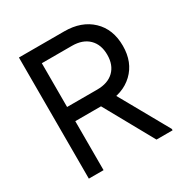

<svg xmlns="http://www.w3.org/2000/svg" viewBox="-162 -830 924 961"><g transform="rotate(-30 300.0 -350.0)"><path d="M78 0V-700H163V0ZM125 -283V-365H337Q399 -365 433.5 -398.5Q468 -432 468 -491H558Q558 -396 498.5 -339.5Q439 -283 340 -283ZM468 -491Q468 -550 433.5 -584Q399 -618 337 -618H125V-700H340Q439 -700 498.5 -643.5Q558 -587 558 -491ZM469 0 300 -304 378 -336 562 -8V0Z"/></g></svg>

Font: Fustat Medium
Style: Regular
Weight: 500
Designer: Mohamed Gaber, Khaled Hosny, Laura Garcia Mut
Foundry: Kief Type Foundry, Alif Type Foundry, Hard Type Foundry
Version: Version 1.007